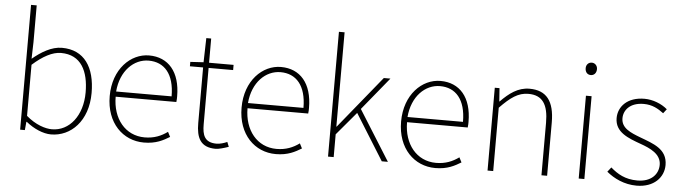

<svg xmlns="http://www.w3.org/2000/svg" viewBox="-49 -999 4338 1217"><g transform="rotate(5 2120.0 -390.5)"><path d="M302 13C428 13 536 -92 536 -271C536 -434 467 -540 324 -540C258 -540 193 -500 138 -454L141 -560V-794H105V0H135L140 -53H143C192 -13 252 13 302 13ZM305 -20C263 -20 201 -39 141 -91V-416C206 -474 267 -507 321 -507C450 -507 498 -405 498 -271C498 -124 417 -20 305 -20Z M893 13C971 13 1016 -13 1056 -37L1040 -68C1000 -39 955 -20 895 -20C771 -20 690 -122 690 -261H1076C1078 -275 1078 -286 1078 -297C1078 -453 1001 -540 879 -540C762 -540 652 -434 652 -262C652 -90 760 13 893 13ZM690 -294C701 -427 785 -507 879 -507C978 -507 1043 -437 1043 -294Z M1350 13C1368 13 1401 4 1432 -7L1420 -37C1401 -28 1373 -20 1353 -20C1276 -20 1261 -67 1261 -135V-494H1417V-527H1261V-681H1230L1226 -527L1142 -522V-494H1226V-140C1226 -48 1252 13 1350 13Z M1732 13C1810 13 1855 -13 1895 -37L1879 -68C1839 -39 1794 -20 1734 -20C1610 -20 1529 -122 1529 -261H1915C1917 -275 1917 -286 1917 -297C1917 -453 1840 -540 1718 -540C1601 -540 1491 -434 1491 -262C1491 -90 1599 13 1732 13ZM1529 -294C1540 -427 1624 -507 1718 -507C1817 -507 1882 -437 1882 -294Z M2064 0H2100V-145L2224 -292L2406 0H2445L2245 -319L2415 -527H2373L2102 -194H2100V-794H2064Z M2747 13C2825 13 2870 -13 2910 -37L2894 -68C2854 -39 2809 -20 2749 -20C2625 -20 2544 -122 2544 -261H2930C2932 -275 2932 -286 2932 -297C2932 -453 2855 -540 2733 -540C2616 -540 2506 -434 2506 -262C2506 -90 2614 13 2747 13ZM2544 -294C2555 -427 2639 -507 2733 -507C2832 -507 2897 -437 2897 -294Z M3079 0H3115V-403C3182 -472 3230 -507 3295 -507C3385 -507 3422 -450 3422 -334V0H3458V-339C3458 -475 3407 -540 3299 -540C3226 -540 3171 -498 3117 -443H3115L3109 -527H3079Z M3659 0H3695V-527H3659ZM3678 -660C3698 -660 3714 -675 3714 -701C3714 -723 3698 -739 3678 -739C3657 -739 3642 -723 3642 -701C3642 -675 3657 -660 3678 -660Z M4028 13C4139 13 4200 -55 4200 -133C4200 -236 4109 -262 4025 -294C3962 -318 3902 -342 3902 -405C3902 -457 3942 -507 4029 -507C4084 -507 4121 -485 4156 -459L4177 -486C4140 -518 4084 -540 4031 -540C3922 -540 3865 -476 3865 -403C3865 -312 3951 -282 4031 -253C4093 -231 4163 -200 4163 -131C4163 -71 4118 -20 4030 -20C3952 -20 3903 -50 3859 -88L3836 -59C3883 -20 3949 13 4028 13Z"/></g></svg>

Font: Source Han Sans JP ExtraLight
Style: Regular
Weight: 250
Designer: Ryoko NISHIZUKA 西塚涼子 (kana, bopomofo & ideographs); Paul D. Hunt (Latin, Greek & Cyrillic); Sandoll Communications 산돌커뮤니
Foundry: Adobe
Version: Version 2.001;hotconv 1.0.107;makeotfexe 2.5.65593